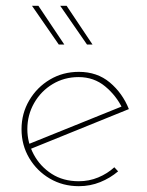

<svg xmlns="http://www.w3.org/2000/svg" viewBox="-20 -634 507 660"><path d="M251 6Q196 6 151.5 -20Q107 -46 80.5 -90.5Q54 -135 54 -190Q54 -244 80.5 -289Q107 -334 151.5 -360.5Q196 -387 251 -387Q314 -387 357.5 -350.5Q401 -314 423 -259L80 -120L74 -137L406 -271L401 -261Q380 -305 341.5 -337Q303 -369 250 -369Q201 -369 161 -345Q121 -321 97.5 -280Q74 -239 74 -190Q74 -144 96 -103Q118 -62 157.5 -36.5Q197 -11 251 -11Q286 -11 317.5 -24Q349 -37 373 -59L386 -45Q359 -22 324.5 -8Q290 6 251 6ZM90 -614H112L201 -481H182ZM187 -614H209L298 -481H279Z"/></svg>

Font: Josefin Sans Thin Thin
Style: Regular
Weight: 250
Version: Version 2.001